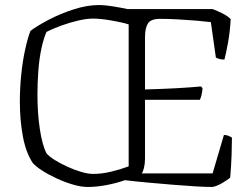

<svg xmlns="http://www.w3.org/2000/svg" viewBox="-20 -744 993 764"><path d="M329 0Q303 0 270.5 -9.5Q238 -19 205.5 -34Q173 -49 147.5 -65.5Q122 -82 110 -96Q83 -137 71 -201.5Q59 -266 59 -339Q59 -393 64.5 -447Q70 -501 80 -546.5Q90 -592 101 -621Q129 -642 175 -666Q221 -690 274 -707Q327 -724 375 -724Q396 -724 427.5 -719Q459 -714 487 -708H826Q844 -701 864.5 -691Q885 -681 898 -668Q895 -616 887 -572.5Q879 -529 873 -507Q860 -507 851 -510Q842 -513 839 -515L819 -656Q795 -659 759.5 -662Q724 -665 686 -667Q648 -669 617 -669Q580 -669 568.5 -650.5Q557 -632 557 -595V-388Q628 -390 682.5 -393Q737 -396 780 -400L786 -393Q783 -360 775 -347H557V-113Q557 -93 553 -76.5Q549 -60 544 -54H826L871 -207Q882 -207 890.5 -203Q899 -199 903 -196Q903 -171 901.5 -127Q900 -83 896 -37Q885 -28 864 -15.5Q843 -3 825 0Q798 0 756.5 -2.5Q715 -5 666.5 -9Q618 -13 568.5 -17.5Q519 -22 477 -27Q443 -15 403.5 -7.5Q364 0 329 0ZM351 -52Q384 -52 420.5 -60.5Q457 -69 492 -82V-647Q462 -656 420.5 -663Q379 -670 350 -670Q325 -670 290.5 -662Q256 -654 222 -641.5Q188 -629 165 -617Q153 -590 144.5 -549.5Q136 -509 132.5 -461.5Q129 -414 129 -367Q129 -294 138.5 -230.5Q148 -167 165 -134Q176 -121 198.5 -107Q221 -93 248.5 -80.5Q276 -68 303 -60Q330 -52 351 -52Z"/></svg>

Font: Texturina 72pt ExtraLight
Style: Regular
Weight: 200
Designer: Guillermo Torres Carreño
Foundry: Omnibus-Type
Version: Version 1.002; ttfautohint (v1.8.3)